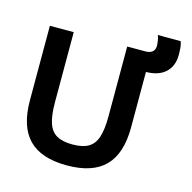

<svg xmlns="http://www.w3.org/2000/svg" viewBox="-120 -958 1091 1089"><g transform="rotate(15 426.0 -414.0)"><path d="M366 10Q215 10 142 -64.5Q69 -139 69 -293V-730H209V-320Q209 -242 224 -197Q239 -152 273.5 -132.5Q308 -113 366 -113Q425 -113 459 -132.5Q493 -152 508 -197Q523 -242 523 -320V-730H663V-293Q663 -139 590 -64.5Q517 10 366 10ZM587 -618 588 -730H630Q656 -730 670.5 -742Q685 -754 685 -777Q685 -789 682 -808Q679 -827 674 -838H808Q815 -820 816.5 -799.5Q818 -779 818 -761Q818 -693 776.5 -655.5Q735 -618 657 -618Z"/></g></svg>

Font: M PLUS 2
Style: Bold
Weight: 700
Designer: Coji Morishita
Foundry: UNDERFOREST DESIGN
Version: Version 1.001